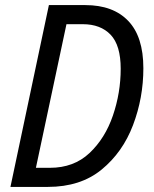

<svg xmlns="http://www.w3.org/2000/svg" viewBox="-20 -734 606 754"><path d="M21 0H168Q296 0 379 -68Q462 -136 502.5 -243Q543 -350 543 -466Q543 -590 483.5 -652Q424 -714 315 -714H172ZM121 -75 241 -639H305Q375 -639 414.5 -597.5Q454 -556 454 -464Q454 -370 423.5 -280.5Q393 -191 331.5 -133Q270 -75 176 -75Z"/></svg>

Font: Noto Sans UI SemiCondensed
Style: Italic
Weight: 400
Width: 4
Italic angle: -12°
Designer: Monotype Design Team
Foundry: Monotype Imaging Inc.
Version: Version 1.901